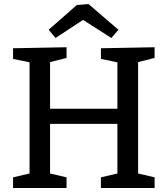

<svg xmlns="http://www.w3.org/2000/svg" viewBox="-20 -935 833 955"><path d="M45 0V-53L127 -72V-625L45 -642V-695L311 -700V-647L229 -626V-394H564V-625L482 -642V-695L749 -700V-647L667 -626V-72L749 -53V0H482V-53L564 -72V-319H229V-72L311 -53V0ZM256 -746 222 -787 362 -910 420 -915 569 -787 534 -746 393 -836Z"/></svg>

Font: Bitter Medium
Style: Regular
Weight: 500
Designer: Sol Matas, and Bitter project Authors
Foundry: Sol Matas
Version: Version 2.001